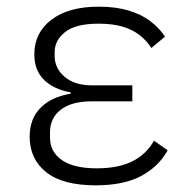

<svg xmlns="http://www.w3.org/2000/svg" viewBox="-20 -544 561 576"><path d="M442 -122 483 -93Q455 -43 402.5 -15.5Q350 12 267 12Q168 12 118.5 -27.5Q69 -67 69 -134Q69 -187 101 -220Q133 -253 192 -263V-267Q141 -276 112 -304.5Q83 -333 83 -381Q83 -446 134.5 -485Q186 -524 276 -524Q327 -524 365.5 -512.5Q404 -501 431 -480.5Q458 -460 475 -434L434 -400Q420 -422 399 -438.5Q378 -455 348 -464Q318 -473 276 -473Q207 -473 175.5 -448Q144 -423 144 -388V-376Q144 -339 174 -313.5Q204 -288 255 -288H377V-240H255Q195 -240 162.5 -215Q130 -190 130 -147V-132Q130 -88 166 -63.5Q202 -39 270 -39Q335 -39 377 -60Q419 -81 442 -122Z"/></svg>

Font: IBM Plex Sans Light
Style: Regular
Weight: 300
Designer: Mike Abbink, Paul van der Laan, Pieter van Rosmalen
Foundry: Bold Monday
Version: Version 3.201